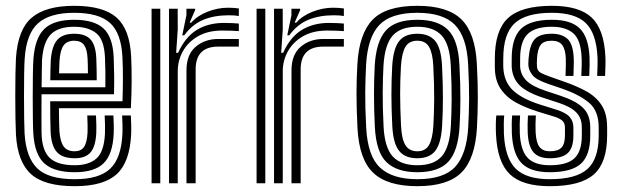

<svg xmlns="http://www.w3.org/2000/svg" viewBox="-20 -630 2132 660"><path d="M236.8 10Q132.2 10 86.2 -31.9Q40.2 -73.8 34.8 -167.5Q33.8 -187 33.1 -223.2Q32.5 -259.5 32.5 -300.6Q32.5 -341.8 33.1 -377Q33.8 -412.2 34.8 -429.8Q41.2 -528.8 89.2 -569.4Q137.2 -610 234.8 -610Q335.2 -610 380.8 -569.6Q426.2 -529.2 430.8 -436Q432.8 -394.5 432.5 -347.5Q432.2 -300.5 429.8 -258H182.5Q182.8 -235.2 183.2 -211.1Q183.8 -187 184.2 -179.8Q186.8 -143.8 198.6 -126.9Q210.5 -110 236.8 -110Q258.5 -110 268.9 -125.1Q279.2 -140.2 281 -175Q281.8 -191.5 280 -233H310Q312 -192.8 311 -173.8Q308.8 -126.8 291.4 -106.4Q274 -86 236.8 -86Q195 -86 175.8 -107Q156.5 -128 154 -176.2Q153.2 -193 152.9 -221.4Q152.5 -249.8 152.5 -282H401Q402.2 -315.2 402.5 -356Q402.8 -396.8 400.8 -434.5Q396.8 -515.8 358.4 -550.9Q320 -586 234.8 -586Q151.5 -586 111 -550.2Q70.5 -514.5 64.8 -428Q63.5 -409.2 63 -373Q62.5 -336.8 62.5 -295.8Q62.5 -254.8 63.1 -220.4Q63.8 -186 64.5 -170.8Q69.5 -88.8 108 -51.4Q146.5 -14 236.8 -14Q320.8 -14 358.8 -50.1Q396.8 -86.2 400.8 -169Q401.5 -185.2 401 -202.1Q400.5 -219 399.8 -233H429.8Q430.5 -219.8 431 -202Q431.5 -184.2 430.8 -168Q426.2 -72.5 381.1 -31.2Q336 10 236.8 10ZM236.8 -38Q165.2 -38 132 -68.8Q98.8 -99.5 94.5 -171.8Q93.5 -187.2 93 -221.2Q92.5 -255.2 92.5 -295.6Q92.5 -336 93 -371.8Q93.5 -407.5 94.8 -426.2Q99.8 -498.5 132 -530.2Q164.2 -562 234.8 -562Q303 -562 335.2 -532.8Q367.5 -503.5 370.8 -433.8Q372 -404.2 372.4 -371.4Q372.8 -338.5 371.8 -306H122.8Q122.5 -264.5 122.5 -233.4Q122.5 -202.2 122.8 -174Q123.8 -114 150.1 -88Q176.5 -62 236.8 -62Q285.2 -62 311.5 -85.2Q337.8 -108.5 340.8 -170.5Q341.2 -184.5 341 -200Q340.8 -215.5 339.8 -233H369.8Q370.5 -217.8 371 -202Q371.5 -186.2 370.8 -169.8Q367.5 -99.5 336.2 -68.8Q305 -38 236.8 -38ZM123 -330H342.2Q343 -384.5 340.8 -433.2Q338 -494.5 310.4 -516.2Q282.8 -538 234.8 -538Q180.5 -538 154.6 -511.8Q128.8 -485.5 124.5 -424Q124.2 -417.8 123.8 -391.2Q123.2 -364.8 123 -330ZM152.8 -354Q153 -374 153.5 -393.9Q154 -413.8 154.5 -422.2Q158 -471.5 176.8 -492.8Q195.5 -514 234.8 -514Q274.2 -514 291.6 -494Q309 -474 311 -430Q311.8 -415 312.1 -393.5Q312.5 -372 312.5 -354ZM183 -378H282.2Q282.2 -390.2 281.9 -404.8Q281.5 -419.2 281 -429Q279.5 -461 268.8 -475.5Q258 -490 234.8 -490Q210.5 -490 198.8 -474Q187 -458 184.5 -420.8Q183.8 -407 183 -378Z M606.5 -508.5 620.8 -577.5V-600H650.5L651 -596L631.8 -552H637.2Q658 -575.8 693.1 -589.6Q728.2 -603.5 764.2 -603.5Q781.8 -603.5 801 -601V-575Q787.5 -577.5 766.5 -577.5Q716.5 -577.5 678.8 -561.9Q641 -546.2 613.2 -508.5ZM561 0V-600H590.8L591 -528L585.5 -448.5H592.2Q617 -503 656.4 -527.1Q695.8 -551.2 750 -551.2Q764.5 -551.2 779.8 -550.5Q795 -549.8 801 -549V-523Q793.5 -523.8 776.6 -524.4Q759.8 -525 744.2 -525Q694.5 -525 660.2 -505.1Q626 -485.2 608.5 -453.4Q591 -421.5 591 -385.2V0ZM501 0V-600H531V0ZM621 0V-388Q621 -442.5 652.6 -469.2Q684.2 -496 730.2 -496H801V-469.8Q785 -470 765.8 -469.9Q746.5 -469.8 730.2 -469.8Q652.5 -469.8 652.5 -391.2V0Z M967.5 -508.5 981.8 -577.5V-600H1011.5L1012 -596L992.8 -552H998.2Q1019 -575.8 1054.1 -589.6Q1089.2 -603.5 1125.2 -603.5Q1142.8 -603.5 1162 -601V-575Q1148.5 -577.5 1127.5 -577.5Q1077.5 -577.5 1039.8 -561.9Q1002 -546.2 974.2 -508.5ZM922 0V-600H951.8L952 -528L946.5 -448.5H953.2Q978 -503 1017.4 -527.1Q1056.8 -551.2 1111 -551.2Q1125.5 -551.2 1140.8 -550.5Q1156 -549.8 1162 -549V-523Q1154.5 -523.8 1137.6 -524.4Q1120.8 -525 1105.2 -525Q1055.5 -525 1021.2 -505.1Q987 -485.2 969.5 -453.4Q952 -421.5 952 -385.2V0ZM862 0V-600H892V0ZM982 0V-388Q982 -442.5 1013.6 -469.2Q1045.2 -496 1091.2 -496H1162V-469.8Q1146 -470 1126.8 -469.9Q1107.5 -469.8 1091.2 -469.8Q1013.5 -469.8 1013.5 -391.2V0Z M1414.5 10Q1310.8 10 1262.5 -36.5Q1214.2 -83 1208.8 -190.8Q1205.5 -257 1205.5 -307.5Q1205.5 -358 1208.5 -410Q1214.5 -514 1260.6 -562Q1306.8 -610 1414.5 -610Q1519 -610 1566.4 -563.1Q1613.8 -516.2 1619.2 -410Q1622.8 -342 1622.5 -291.4Q1622.2 -240.8 1619.5 -191Q1613.5 -84.5 1566.5 -37.2Q1519.5 10 1414.5 10ZM1414.5 -14Q1506.2 -14 1545.2 -57.1Q1584.2 -100.2 1589.5 -192.8Q1592.2 -242 1592.5 -290.4Q1592.8 -338.8 1589.2 -408.8Q1584.5 -502.5 1544.1 -544.2Q1503.8 -586 1414.5 -586Q1323.5 -586 1283.6 -543.8Q1243.8 -501.5 1238.5 -408.2Q1236 -362.5 1235.5 -312.9Q1235 -263.2 1238.8 -191.2Q1243.8 -93.5 1286.5 -53.8Q1329.2 -14 1414.5 -14ZM1414.5 -38Q1344.5 -38 1308.6 -72.5Q1272.8 -107 1268.5 -194.2Q1265.5 -254.2 1265.6 -307.6Q1265.8 -361 1268.2 -405.2Q1273 -487 1305.8 -524.5Q1338.5 -562 1414.5 -562Q1485.8 -562 1520.4 -527Q1555 -492 1559.2 -408.2Q1562.8 -341.2 1562.6 -291.4Q1562.5 -241.5 1559.8 -195.8Q1555 -111 1521.5 -74.5Q1488 -38 1414.5 -38ZM1414.5 -62Q1472.2 -62 1499 -93.2Q1525.8 -124.5 1529.8 -196.8Q1532.2 -238 1532.5 -289.4Q1532.8 -340.8 1529.5 -405Q1526 -477.2 1498.6 -507.6Q1471.2 -538 1414.5 -538Q1356.2 -538 1329.4 -507Q1302.5 -476 1298.2 -404.2Q1296 -364.5 1295.6 -312.9Q1295.2 -261.2 1298.5 -195.5Q1302.2 -122.5 1330 -92.2Q1357.8 -62 1414.5 -62ZM1414.5 -86Q1372.2 -86 1351.9 -111.5Q1331.5 -137 1328.5 -197Q1325.5 -256 1325.5 -304.4Q1325.5 -352.8 1328.2 -403Q1331.8 -462.5 1351.6 -488.2Q1371.5 -514 1414.5 -514Q1455.2 -514 1475.9 -489.4Q1496.5 -464.8 1499.5 -404Q1502.5 -343.8 1502.5 -293.6Q1502.5 -243.5 1499.8 -198Q1496.5 -138 1476.6 -112Q1456.8 -86 1414.5 -86ZM1414.5 -110Q1442.8 -110 1455 -131.9Q1467.2 -153.8 1469.8 -199.5Q1472.2 -242 1472.5 -289.8Q1472.8 -337.5 1469.5 -402.5Q1467.5 -446.5 1455.2 -468.2Q1443 -490 1414.5 -490Q1385.8 -490 1373.4 -468.5Q1361 -447 1358.2 -401.5Q1355.5 -353.5 1355.5 -307.5Q1355.5 -261.5 1358.5 -198Q1360.8 -151.2 1373.9 -130.6Q1387 -110 1414.5 -110Z M1870 -86Q1831.8 -86 1814 -106.4Q1796.2 -126.8 1794 -173.5Q1793.5 -185 1793.6 -201.5Q1793.8 -218 1794.8 -233H1822Q1820 -202 1821.2 -175.5Q1823 -140.2 1834.4 -125.1Q1845.8 -110 1870 -110Q1898 -110 1910 -122.6Q1922 -135.2 1922 -164V-192Q1922 -207.8 1912.1 -215.9Q1902.2 -224 1885.5 -229L1830 -246Q1789.5 -258.5 1755.6 -276.5Q1721.8 -294.5 1701.4 -324Q1681 -353.5 1681 -400V-429Q1681 -526 1726.5 -568Q1772 -610 1877 -610Q1971.2 -610 2013.9 -569.6Q2056.5 -529.2 2061 -436Q2061.8 -420 2061.2 -402.4Q2060.8 -384.8 2060 -369H2032.8Q2033.2 -382.8 2033.9 -401Q2034.5 -419.2 2033.8 -434.5Q2029.8 -515.8 1993.4 -550.9Q1957 -586 1877 -586Q1787.5 -586 1748.8 -549.6Q1710 -513.2 1710 -429Q1710 -422.8 1709.9 -414.5Q1709.8 -406.2 1710 -400Q1712 -348.8 1743.5 -319.2Q1775 -289.8 1838.2 -270L1892.5 -253Q1925.8 -242.5 1938.4 -227.8Q1951 -213 1951 -192V-164Q1951 -122.2 1932.1 -104.1Q1913.2 -86 1870 -86ZM1870 -38Q1803.5 -38 1773.2 -68.9Q1743 -99.8 1739.5 -170.8Q1739 -183.5 1739.1 -202Q1739.2 -220.5 1740.5 -233H1767.8Q1766.8 -220.8 1766.5 -203.2Q1766.2 -185.8 1766.8 -172.2Q1769.5 -113.2 1793.6 -87.6Q1817.8 -62 1870 -62Q1929 -62 1954.5 -85.8Q1980 -109.5 1980 -164V-192Q1980 -224 1960.9 -243.6Q1941.8 -263.2 1899.2 -277L1846.8 -294Q1790.2 -312.5 1765.8 -337.1Q1741.2 -361.8 1739 -400Q1738.8 -406.8 1738.9 -415Q1739 -423.2 1739 -429Q1739 -500.2 1771.1 -531.1Q1803.2 -562 1877 -562Q1942.8 -562 1973 -532.2Q2003.2 -502.5 2006.5 -433.8Q2007 -420.5 2006.8 -404.9Q2006.5 -389.2 2005.5 -369H1978.2Q1979 -387.8 1979.5 -402.4Q1980 -417 1979.2 -433.2Q1976.5 -493.5 1950.4 -515.8Q1924.2 -538 1877 -538Q1818.8 -538 1793.4 -512.6Q1768 -487.2 1768 -429Q1768 -422.8 1767.9 -414.4Q1767.8 -406 1768 -400Q1770 -372 1790 -352.5Q1810 -333 1855 -318L1906.2 -301Q1959.5 -283.5 1984.2 -259.2Q2009 -235 2009 -192V-164Q2009 -96.5 1976.8 -67.2Q1944.5 -38 1870 -38ZM1870 10Q1775.5 10 1732.5 -31.2Q1689.5 -72.5 1685 -168Q1684.2 -183.8 1684.4 -202.2Q1684.5 -220.8 1686 -233H1713.2Q1712 -221.5 1711.8 -204Q1711.5 -186.5 1712.2 -169.5Q1716.2 -86.2 1752.9 -50.1Q1789.5 -14 1870 -14Q1960 -14 1999 -48.8Q2038 -83.5 2038 -164V-192Q2038 -249.5 2004.2 -277.4Q1970.5 -305.2 1913 -325L1863.2 -342Q1822.8 -356 1810.8 -371.4Q1798.8 -386.8 1797 -400Q1796 -405.8 1796.2 -413.9Q1796.5 -422 1797 -429Q1800.5 -474.5 1817.2 -494.2Q1834 -514 1877 -514Q1910.5 -514 1930.2 -496.8Q1950 -479.5 1952.2 -430.2Q1952.8 -420 1952.2 -403.4Q1951.8 -386.8 1951.2 -369H1924Q1924.5 -385.8 1925 -401.9Q1925.5 -418 1925 -429Q1923.5 -461.5 1912.2 -475.8Q1901 -490 1877 -490Q1849.5 -490 1838.8 -475.9Q1828 -461.8 1826 -429Q1824.8 -412 1826 -400Q1827.2 -385.5 1840.2 -379Q1853.2 -372.5 1871.8 -366L1920 -349Q1961.8 -334.5 1995 -316.4Q2028.2 -298.2 2047.6 -269.1Q2067 -240 2067 -192V-164Q2067 -70.8 2021.2 -30.4Q1975.5 10 1870 10Z"/></svg>

Font: Big Shoulders Inline Display Black
Style: Regular
Weight: 900
Designer: Patric King
Foundry: XO Type Co
Version: Version 1.000